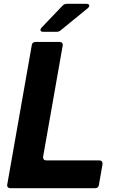

<svg xmlns="http://www.w3.org/2000/svg" viewBox="-20 -982 592 1002"><path d="M34 0Q25 0 20.5 -5.5Q16 -11 18 -20L146 -747Q149 -763 165 -763H291Q300 -763 304.5 -757.5Q309 -752 307 -743L205 -164V-160Q205 -153 209.5 -149Q214 -145 221 -145H498Q507 -145 511.5 -139.5Q516 -134 515 -125L496 -16Q493 0 477 0ZM206 -816Q191 -816 191 -826Q191 -831 197 -838L307 -953Q315 -962 329 -962H431Q446 -962 446 -952Q446 -946 439 -940L297 -824Q289 -816 275 -816Z"/></svg>

Font: Open Sauce Two ExtraBold Italic
Style: Regular
Weight: 800
Italic angle: -10°
Designer: Alfredo Marco Pradil
Foundry: Creative Sauce Fz LLC
Version: Version 1.477